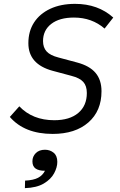

<svg xmlns="http://www.w3.org/2000/svg" viewBox="-20 -682 620 995"><path d="M253 12Q107 12 31 -76L80 -131Q149 -59 261 -59Q341 -59 385.5 -96.5Q430 -134 430 -200Q430 -237 411.5 -257.5Q393 -278 350 -289L253 -315Q127 -349 127 -458Q127 -520 156.5 -565.5Q186 -611 240.5 -636.5Q295 -662 369 -662Q488 -662 567 -591L522 -534Q456 -591 363 -591Q288 -591 245.5 -558Q203 -525 203 -469Q203 -436 221.5 -415.5Q240 -395 283 -384L380 -358Q444 -341 475 -304.5Q506 -268 506 -209Q506 -107 438 -47.5Q370 12 253 12ZM109 293 110 254Q153 252 177 239.5Q201 227 213 203Q181 203 164.5 191.5Q148 180 148 154Q148 129 165.5 111.5Q183 94 213 94Q239 94 258 109.5Q277 125 277 157Q277 185 260.5 216Q244 247 207 269Q170 291 109 293Z"/></svg>

Font: Sometype Mono
Style: Italic
Weight: 400
Italic angle: -12°
Monospace: yes
Designer: Ryoichi Tsunekawa
Foundry: Dharma Type
Version: Version 1.000; ttfautohint (v1.8.3)